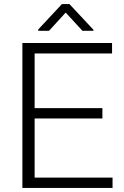

<svg xmlns="http://www.w3.org/2000/svg" viewBox="-20 -922 609 942"><path d="M482.4 -340.8H149.9V-50.8H532.2V0H89.8V-710.9H529.8V-659.7H149.9V-391.6H482.4ZM438.5 -775.9V-771H384.3L302.2 -860.4L220.7 -771H167.5V-777.3L283.7 -901.9H320.8Z"/></svg>

Font: RobotoInd Light
Style: Regular
Weight: 300
Designer: Google
Version: Version 2.001151; 2014